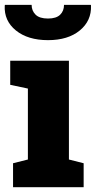

<svg xmlns="http://www.w3.org/2000/svg" viewBox="-32 -782 401 802"><path d="M22.5 0V-100.1L84.5 -115.7V-412.1L10.7 -427.7V-528.3H255.9V-115.7L317.4 -100.1V0ZM168.5 -614.3Q84.5 -614.3 34.4 -654.8Q-15.6 -695.3 -12.2 -758.8L-11.2 -761.7H100.1Q100.1 -737.3 116.5 -720.9Q132.8 -704.6 168.5 -704.6Q203.1 -704.6 219.2 -720.5Q235.4 -736.3 235.4 -761.7H347.2L348.1 -758.8Q350.6 -695.3 301.3 -654.8Q252 -614.3 168.5 -614.3Z"/></svg>

Font: Roboto Slab LO Black
Style: Regular
Weight: 900
Designer: Google
Version: Version 2.000